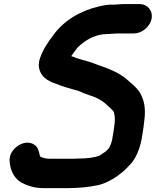

<svg xmlns="http://www.w3.org/2000/svg" viewBox="-20 -750 785 967"><path d="M348.1 49.5H228.1C217.7 49.5 212.3 47.7 200.8 45.8L190.5 42.1C184 39.8 181.7 37.5 181.7 37.4C175.4 16.3 175.2 -10.1 147.7 -24.3C107.4 -45.1 62.4 -17.8 42.4 11.6C26.4 35.2 26.8 57.9 30 76.2C35.4 116.2 54.7 148.9 86.2 168.9C86.3 169 86.7 169.2 87 169.3C116.3 184.3 150.4 197.5 198.6 197.5H318.6C372.9 197.5 427.7 192.7 475.6 182.2C522 171.1 565.5 142.7 597.4 116.1C612.8 104 621.6 92.2 632.2 82C663 52.2 682.9 2.9 692.9 -47C694.8 -56.7 696.2 -65 697.8 -76.4C701.4 -95.1 704.1 -121.7 706.4 -139.8C713.4 -188.8 709.6 -228.8 695.1 -262.4C683 -294.1 657 -318.1 633.6 -337.1L620.4 -348.8C613.7 -355.4 606.5 -361.2 598.3 -365.8C576.8 -382.2 544.2 -396.2 515.6 -407.8L481.8 -419.9C459.5 -427.8 438.3 -436.8 411.6 -444.2C386.5 -450 362.4 -458.4 338.9 -467.3C344.9 -477.2 355.9 -490.2 364.5 -502.4C371.2 -512.1 376.2 -516.5 387.9 -526.2C421.9 -554.5 466.3 -578.5 521.5 -578.5C536.6 -578.5 557.6 -581.5 570.1 -581.5H654.1C693.9 -581.5 735.2 -614.7 743.3 -655C751.3 -695.1 723.7 -729.5 683.6 -729.5H599.6C585.5 -729.5 566.4 -726.6 553.5 -726.5C528.2 -728.2 503.5 -723.6 480.4 -718.1C387.1 -697.2 299.8 -646.5 246.9 -570.8C222.2 -537.7 199.3 -505.8 182.5 -460.1C163.1 -407.1 186.4 -369.4 216.4 -349.2C236.1 -336.3 250.3 -332.1 272.3 -324.3C291.9 -315.3 325.2 -306.7 347.4 -300C357.1 -297.1 365.6 -295.8 374.7 -292.4C393.4 -283.5 414.3 -276.1 434 -269.1C464.2 -259.9 485.9 -248 506.9 -231.9C519.5 -219.9 532.7 -209.2 544.8 -196.8L551.7 -188.2C552 -187.8 552.3 -187.5 552.9 -187C556.8 -171.1 560.5 -155.6 557.5 -130.1C553.9 -103.3 550.3 -74.4 544.9 -47C541.7 -31.2 535.7 -16.4 529.7 -4.8L513.6 12.1C506.8 16.7 488.1 29.4 482 33.2C456.4 44.3 414.3 48.5 377.3 48.5C367.3 48.5 357.4 49.5 348.1 49.5Z"/></svg>

Font: Smoothie
Style: SeBdIt
Weight: 600
Foundry: Cannot Into Space Fonts
Version: Version 0.8